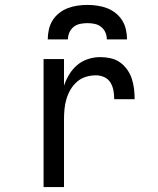

<svg xmlns="http://www.w3.org/2000/svg" viewBox="-20 -760 640 780"><path d="M157 0V-520H240V-412Q248 -436 261.5 -458Q275 -480 294 -496Q313 -512 337.5 -520Q362 -528 387 -528Q408 -528 429 -523.5Q450 -519 467 -507Q484 -495 496.5 -477.5Q509 -460 515.5 -440Q522 -420 524.5 -399Q527 -378 527 -357H444Q444 -374 441 -391.5Q438 -409 429 -424Q420 -439 404 -446.5Q388 -454 370 -454Q349 -454 329 -448Q309 -442 293 -428Q277 -414 266.5 -396Q256 -378 250 -358Q244 -338 242 -317Q240 -296 240 -276V0ZM174 -600Q174 -620 178.5 -640Q183 -660 193.5 -677Q204 -694 220.5 -707Q237 -720 255.5 -727Q274 -734 294.5 -737Q315 -740 335 -740Q355 -740 375.5 -737Q396 -734 414.5 -727Q433 -720 449.5 -707Q466 -694 476.5 -677Q487 -660 491.5 -640Q496 -620 496 -600H414Q414 -615 408 -628.5Q402 -642 390.5 -651Q379 -660 364.5 -663Q350 -666 335 -666Q320 -666 305.5 -663Q291 -660 279.5 -651Q268 -642 262 -628.5Q256 -615 256 -600Z"/></svg>

Font: Bmono
Style: Regular
Weight: 400
Monospace: yes
Designer: Belleve Invis
Foundry: Belleve Invis
Version: Version 11.2.2; ttfautohint (v1.8.2)